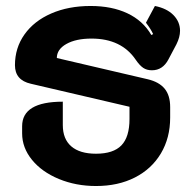

<svg xmlns="http://www.w3.org/2000/svg" viewBox="-20 -613 652 642"><path d="M54 -167V-191Q54 -273 190 -273V-195Q190 -148 218.5 -123.5Q247 -99 301 -99Q359 -99 386 -127Q413 -155 413 -215V-256L83 -333Q30 -345 30 -395Q30 -453 62 -498Q94 -543 151.5 -568Q209 -593 283 -593Q354 -593 406 -568.5Q458 -544 486 -496L492 -499Q485 -515 468 -537L498 -593Q538 -585 560 -562.5Q582 -540 582 -510Q582 -489 570 -465L543 -414Q524 -378 488 -378Q471 -378 459 -386Q447 -394 434 -413Q386 -484 286 -484Q234 -484 202 -466Q170 -448 170 -419L474 -348Q512 -339 530.5 -316.5Q549 -294 549 -255V-220Q549 -152 518 -100Q487 -48 431 -19.5Q375 9 301 9Q234 9 177 -14.5Q120 -38 87 -78.5Q54 -119 54 -167Z"/></svg>

Font: K2D ExtraBold
Style: Regular
Weight: 800
Designer: Katatrad Aksorn Co.,Ltd.
Foundry: Cadson Demak Co.,Ltd.
Version: Version 1.000; ttfautohint (v1.6)